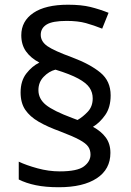

<svg xmlns="http://www.w3.org/2000/svg" viewBox="-20 -785 553 810"><path d="M66.9 -395Q66.9 -443.8 91.1 -474.9Q115.2 -505.9 146 -521Q109.9 -540 89.8 -568.1Q69.8 -596.2 69.8 -636.2Q69.8 -695.8 120.8 -730.5Q171.9 -765.1 267.1 -765.1Q323.2 -765.1 361.6 -755.6Q399.9 -746.1 438 -731L411.1 -664.1Q376 -678.2 342.5 -687.5Q309.1 -696.8 261.2 -696.8Q201.2 -696.8 176.5 -681.4Q151.9 -666 151.9 -638.2Q151.9 -609.9 179.9 -590.3Q208 -570.8 284.2 -543Q360.8 -514.2 403.8 -478.5Q446.8 -442.9 446.8 -382.8Q446.8 -332 423.8 -299.6Q400.9 -267.1 372.1 -250Q407.2 -231 426.5 -204.6Q445.8 -178.2 445.8 -140.1Q445.8 -70.8 388.4 -33Q331.1 4.9 228 4.9Q171.9 4.9 130.9 -3.7Q89.8 -12.2 59.1 -27.8V-103Q90.8 -87.9 137.9 -75Q185.1 -62 231.9 -62Q306.2 -62 334 -83Q361.8 -104 361.8 -132.8Q361.8 -151.9 352.3 -166Q342.8 -180.2 315.4 -195.1Q288.1 -210 232.9 -231Q180.2 -250 143.1 -271.5Q106 -293 86.4 -322Q66.9 -351.1 66.9 -395ZM142.1 -404.8Q142.1 -368.2 173.6 -342.5Q205.1 -316.9 285.2 -287.1L307.1 -278.8Q330.1 -292 350.6 -314Q371.1 -335.9 371.1 -370.1Q371.1 -395 357.7 -415Q344.2 -435.1 310.1 -453.6Q275.9 -472.2 213.9 -491.2Q186 -483.9 164.1 -460.9Q142.1 -438 142.1 -404.8Z"/></svg>

Font: Defago Noto Sans
Style: Regular
Weight: 400
Designer: John M. Durdin
Foundry: Lao IT Dev Co., Ltd.
Version: Version 1.000 2007 initial release